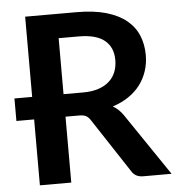

<svg xmlns="http://www.w3.org/2000/svg" viewBox="-52 -772 754 820"><g transform="rotate(-5 325.0 -361.5)"><path d="M220.5 -282.5V0H86V-282.5H10V-379H86V-723H306.5Q380 -723 432.8 -707.8Q485.5 -692.5 519.2 -665Q553 -637.5 569 -599.2Q585 -561 585 -515Q585 -478.5 574.2 -446Q563.5 -413.5 543.2 -387Q523 -360.5 493.2 -340.5Q463.5 -320.5 425.5 -308.5Q451 -294 469.5 -267L650.5 0H529Q494.5 0 479 -27L327 -258.5Q318.5 -271.5 308.2 -277Q298 -282.5 278 -282.5ZM220.5 -379H304.5Q342.5 -379 370.8 -388.5Q399 -398 417.2 -414.8Q435.5 -431.5 444.5 -454.5Q453.5 -477.5 453.5 -505Q453.5 -560 417.2 -589.5Q381 -619 306.5 -619H220.5Z"/></g></svg>

Font: Lato
Style: Bold
Weight: 700
Designer: Lukasz Dziedzic
Foundry: tyPoland Lukasz Dziedzic
Version: Version 2.007; 2014-02-27